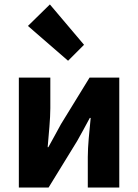

<svg xmlns="http://www.w3.org/2000/svg" viewBox="-20 -846 623 866"><path d="M65 0H199L328 -210C344 -238 369 -284 385 -314H389C383 -253 376 -188 376 -138V0H518V-496H384L255 -286C240 -257 214 -212 198 -182H195C200 -243 207 -309 207 -358V-496H65ZM287 -572 359 -644 205 -826 106 -729Z"/></svg>

Font: Giro Sans Regular
Style: Bold
Weight: 700
Designer: Paul D. Hunt
Foundry: Adobe Systems Incorporated
Version: Version 1.000;PS 1.0;hotconv 1.0.88;makeotf.lib2.5.647800